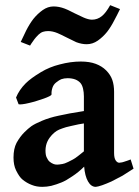

<svg xmlns="http://www.w3.org/2000/svg" viewBox="-20 -707 539 742"><path d="M443.8 -671.9Q440.9 -665 432.9 -649.9Q424.8 -634.8 421.9 -628.9Q408.7 -603 394 -584Q377.9 -564 357.9 -550Q337.9 -536.1 314.9 -536.1Q295.9 -536.1 274.9 -543.9Q271 -545.9 237.8 -562Q213.9 -574.2 202.1 -579.1Q183.1 -586.9 166 -586.9Q154.8 -586.9 146 -584Q137.2 -581.1 128.9 -573.2Q117.7 -562 112.8 -555.2Q97.7 -534.2 96.2 -530.8L60.1 -544.9L81.1 -588.9Q94.2 -614.7 108.9 -633.8Q125 -653.8 145 -668Q165 -682.1 187 -682.1Q208 -682.1 230 -673.8Q236.8 -671.9 268.1 -655.8L303.2 -639.2Q321.3 -631.3 335 -630.9Q356.9 -630.9 374 -645Q389.2 -657.2 405.8 -687ZM201.2 -70.8Q207 -70.8 221.2 -73.2Q229 -74.2 243.2 -81.1Q266.1 -92.3 271 -96.2Q282.2 -104 304.2 -122.1V-230Q288.1 -228 254.9 -220.2Q231.9 -215.3 221.2 -210.9Q207 -206.1 199.2 -201.2Q190.4 -195.3 184.1 -189Q170.9 -175.8 164.1 -162.1Q156.2 -146 155.8 -126Q155.8 -107.9 160.2 -99.1Q165 -87.9 171.9 -82Q179.2 -76.2 187 -73.2Q192.4 -70.8 201.2 -70.8ZM496.1 -55.2Q459 -31.2 453.1 -27.8Q417 -8.8 411.1 -5.9Q391.6 2.9 375 8.8Q357.9 14.6 350.1 15.1Q332 15.1 320.1 -5.9Q308.1 -26.9 305.2 -63Q284.2 -42 259.8 -25.9Q234.9 -8.8 217.8 -2Q198.7 5.9 178.2 11.2Q161.1 15.1 143.1 15.1Q121.1 15.1 103 7.8Q83.5 0.5 66.9 -13.2Q54.7 -22.9 42 -48.8Q32.2 -68.8 32.2 -98.1Q32.2 -132.3 43.9 -154.8Q57.1 -178.7 74.2 -195.8Q88.4 -210 101.1 -219.2Q115.2 -229 142.1 -240.2Q170.9 -252.4 206.1 -259.8Q244.1 -268.6 304.2 -277.8V-335Q304.2 -350.1 301 -364Q297.9 -377.9 291 -386.2Q283.2 -395 271 -399.9Q257.8 -404.8 241.2 -404.8Q228 -404.8 216.8 -400.9Q209 -397.9 196.8 -388.2Q187 -380.4 183.1 -369.1Q178.2 -355 179.2 -342.8Q179.2 -338.9 170.9 -335Q162.1 -330.6 149.9 -326.2Q142.1 -323.2 122.1 -317.1Q102.1 -311 92.8 -309.1Q76.7 -305.2 66.9 -304.2Q56.2 -302.7 51.8 -304.2L42 -330.1Q54.2 -359.9 79.1 -384.8Q99.1 -404.8 138.2 -428.2Q171.4 -448.2 210.9 -458Q252.9 -469.2 292 -469.2Q326.2 -469.2 350.1 -460.2Q374 -451.2 390.1 -435.1Q407.2 -418 414.1 -397.9Q420.9 -377.9 420.9 -352.1V-116.2Q420.9 -96.2 427 -87.2Q433.1 -78.1 440.9 -78.1Q441.9 -78.1 444.3 -78.6Q446.8 -79.1 448.2 -79.1Q451.2 -79.1 457 -81.1Q458 -81.1 460 -82Q461.9 -83 464.4 -83.5Q466.8 -84 469.2 -85Q472.2 -85.9 476.1 -87.4Q480 -88.9 484.9 -90.8Z"/></svg>

Font: Gentium Basic
Style: Bold
Weight: 700
Designer: J. Victor Gaultney and Annie Olsen
Foundry: SIL International
Version: Version 1.100